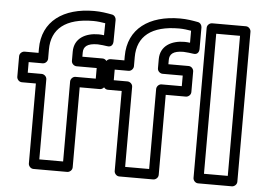

<svg xmlns="http://www.w3.org/2000/svg" viewBox="-55 -858 1322 956"><g transform="rotate(5 606.5 -380.0)"><path d="M410 -671C345 -671 289 -641 289 -574V-528C289 -513 303 -503 314 -503H415V-450H314C299 -450 289 -436 289 -425V-25H170V-425C170 -440 156 -450 145 -450H75V-503H145C160 -503 170 -517 170 -528V-574C170 -678 240 -735 378 -735C399 -735 420 -732 438 -729L437 -669C428 -670 419 -671 410 -671ZM410 -621C428 -620 445 -618 457 -616C483 -611 487 -634 487 -641L488 -750C488 -761 480 -773 468 -775C441 -780 412 -785 378 -785C225 -785 120 -712 120 -574V-553H50C39 -553 25 -543 25 -528V-425C25 -414 35 -400 50 -400H120V0C120 11 130 25 145 25H314C325 25 339 15 339 0V-400H440C451 -400 465 -410 465 -425V-528C465 -539 455 -553 440 -553H339V-574C339 -603 357 -621 410 -621ZM840 -671C775 -671 719 -641 719 -574V-528C719 -513 733 -503 744 -503H845V-450H744C729 -450 719 -436 719 -425V-25H599V-425C599 -440 585 -450 574 -450H505V-503H574C589 -503 599 -517 599 -528V-574C599 -678 669 -735 807 -735C828 -735 849 -732 867 -729V-669C858 -670 849 -671 840 -671ZM839 -621C857 -620 875 -618 887 -616C913 -611 917 -634 917 -641V-750C917 -761 909 -773 897 -775C870 -780 841 -785 807 -785C654 -785 549 -712 549 -574V-553H480C469 -553 455 -543 455 -528V-425C455 -414 465 -400 480 -400H549V0C549 11 559 25 574 25H744C755 25 769 15 769 0V-400H870C881 -400 895 -410 895 -425V-528C895 -539 885 -553 870 -553H769V-574C769 -603 786 -621 839 -621ZM1112 -25H993V-725H1112ZM1137 25C1148 25 1162 15 1162 0V-750C1162 -761 1152 -775 1137 -775H968C957 -775 943 -765 943 -750V0C943 11 953 25 968 25Z"/></g></svg>

Font: Asimov
Style: XWidOu
Weight: 500
Designer: Google
Version: Version 2.000980; 2014